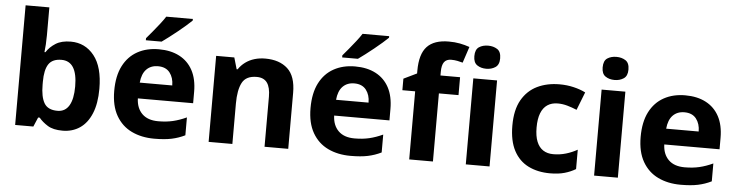

<svg xmlns="http://www.w3.org/2000/svg" viewBox="-47 -985 4667 1215"><g transform="rotate(5 2286.5 -378.0)"><path d="M375 10Q315 10 280.5 -11.5Q246 -32.9 224.2 -59.5H214.2L188.9 0H73.4V-760H224.2V-582.9Q224.2 -552 222.4 -524Q220.6 -496 218 -475.4H224.2Q246 -509.4 283 -532.7Q319.9 -556 378.7 -556Q470.1 -556 527.3 -484.3Q584.4 -412.7 584.4 -274.1Q584.4 -180.9 558.1 -117.4Q531.8 -53.8 484.6 -21.9Q437.3 10 375 10ZM332.1 -112.4Q380.9 -112.4 405.7 -154.1Q430.6 -195.8 430.6 -275.7Q430.6 -436 330.1 -436Q272.6 -436 248.4 -399.8Q224.2 -363.6 224.2 -287.5V-269.4Q224.2 -191.8 247.6 -152.1Q270.9 -112.4 332.1 -112.4Z M957.2 10Q876.3 10 813.6 -20.1Q750.8 -50.2 714.9 -112.6Q679.1 -175 679.1 -269.5Q679.1 -364.8 711.6 -428.4Q744.2 -492 802.6 -524.2Q860.9 -556.4 938 -556.4Q1014.4 -556.4 1069.3 -527.6Q1124.3 -498.8 1153.9 -443.4Q1183.4 -388 1183.4 -307.7V-235.1H832.3Q834.3 -173.4 870.3 -137.8Q906.2 -102.2 972.8 -102.2Q1024.4 -102.2 1066 -112Q1107.7 -121.8 1152.1 -142.3V-28.7Q1111.7 -8.8 1067.1 0.6Q1022.6 10 957.2 10ZM835.5 -335.6H1042Q1042 -384.7 1016.9 -416.9Q991.8 -449 941.9 -449Q896.6 -449 868.6 -420.4Q840.7 -391.8 835.5 -335.6ZM1135.2 -756Q1120.7 -742 1097.6 -721.7Q1074.5 -701.4 1047.6 -679.9Q1020.7 -658.4 995.3 -638.9Q969.9 -619.4 950.7 -606H850.6V-619.2Q866.8 -638.2 888.3 -663.9Q909.7 -689.6 931 -716.8Q952.3 -744 966.3 -766H1135.2Z M1302.4 0V-546.4H1417.8L1438.9 -473.4H1445.1Q1463.1 -500.2 1488.4 -518.7Q1513.7 -537.2 1545.3 -546.8Q1577 -556.4 1614.1 -556.4Q1704 -556.4 1756 -509Q1808.1 -461.6 1808.1 -355.6V0H1657.6V-318Q1657.6 -376.9 1636.5 -406.4Q1615.3 -436 1570 -436Q1502.3 -436 1477.8 -389.6Q1453.2 -343.2 1453.2 -256V0Z M2204.2 10Q2123.3 10 2060.6 -20.1Q1997.8 -50.2 1961.9 -112.6Q1926.1 -175 1926.1 -269.5Q1926.1 -364.8 1958.6 -428.4Q1991.2 -492 2049.6 -524.2Q2107.9 -556.4 2185 -556.4Q2261.4 -556.4 2316.3 -527.6Q2371.3 -498.8 2400.9 -443.4Q2430.4 -388 2430.4 -307.7V-235.1H2079.3Q2081.3 -173.4 2117.3 -137.8Q2153.2 -102.2 2219.8 -102.2Q2271.4 -102.2 2313 -112Q2354.7 -121.8 2399.1 -142.3V-28.7Q2358.7 -8.8 2314.1 0.6Q2269.6 10 2204.2 10ZM2082.5 -335.6H2289Q2289 -384.7 2263.9 -416.9Q2238.8 -449 2188.9 -449Q2143.6 -449 2115.6 -420.4Q2087.7 -391.8 2082.5 -335.6ZM2382.2 -756Q2367.7 -742 2344.6 -721.7Q2321.5 -701.4 2294.6 -679.9Q2267.7 -658.4 2242.3 -638.9Q2216.9 -619.4 2197.7 -606H2097.6V-619.2Q2113.8 -638.2 2135.3 -663.9Q2156.7 -689.6 2178 -716.8Q2199.3 -744 2213.3 -766H2382.2Z M2576.5 0V-432.6H2495.3V-505.9L2578.9 -546.3V-563.9Q2578.9 -669.7 2623.7 -717.4Q2668.5 -765 2761.4 -765Q2800.2 -765 2831.8 -758.9Q2863.5 -752.8 2894.1 -742.1L2860.1 -639.6Q2845.4 -644 2826.5 -647.7Q2807.6 -651.5 2786.8 -651.5Q2756.3 -651.5 2741.8 -631.8Q2727.3 -612 2727.3 -569.2V-546.4H2851.9V-432.6H2727.3V0Z M2936 0V-546.4H3086.9V0ZM3012.1 -614Q2977.9 -614 2954.1 -630.2Q2930.2 -646.3 2930.2 -687.1Q2930.2 -729.5 2954.1 -745.2Q2977.9 -760.8 3012.1 -760.8Q3044.9 -760.8 3069.6 -745.2Q3094.2 -729.5 3094.2 -687.1Q3094.2 -646.3 3069.6 -630.2Q3044.9 -614 3012.1 -614Z M3472 10Q3393.1 10 3333.6 -19.6Q3274.1 -49.2 3241.1 -111.4Q3208.1 -173.7 3208.1 -270.5Q3208.1 -370.7 3244.1 -433.6Q3280.2 -496.5 3342.2 -526.5Q3404.2 -556.4 3483.5 -556.4Q3530.6 -556.4 3573.1 -546.3Q3615.7 -536.3 3648.9 -519.4L3604.2 -405Q3574.1 -417.6 3543.6 -426.2Q3513.1 -434.8 3482.7 -434.8Q3443.9 -434.8 3416.9 -416.7Q3389.8 -398.6 3375.9 -362.4Q3361.9 -326.3 3361.9 -271.5Q3361.9 -217.3 3376.2 -182Q3390.4 -146.8 3417.1 -129.6Q3443.8 -112.4 3481.4 -112.4Q3523.5 -112.4 3561.9 -123.8Q3600.3 -135.2 3633.8 -154.3V-31.2Q3602.5 -12.3 3563.6 -1.2Q3524.7 10 3472 10Z M3751 0V-546.4H3901.9V0ZM3827.1 -614Q3792.9 -614 3769.1 -630.2Q3745.2 -646.3 3745.2 -687.1Q3745.2 -729.5 3769.1 -745.2Q3792.9 -760.8 3827.1 -760.8Q3859.9 -760.8 3884.6 -745.2Q3909.2 -729.5 3909.2 -687.1Q3909.2 -646.3 3884.6 -630.2Q3859.9 -614 3827.1 -614Z M4301.2 10Q4220.3 10 4157.6 -20.1Q4094.8 -50.2 4058.9 -112.6Q4023.1 -175 4023.1 -269.5Q4023.1 -364.8 4055.6 -428.4Q4088.2 -492 4146.6 -524.2Q4204.9 -556.4 4282 -556.4Q4358.4 -556.4 4413.3 -527.6Q4468.3 -498.8 4497.9 -443.4Q4527.4 -388 4527.4 -307.7V-235.1H4176.3Q4178.3 -173.4 4214.3 -137.8Q4250.2 -102.2 4316.8 -102.2Q4368.4 -102.2 4410 -112Q4451.7 -121.8 4496.1 -142.3V-28.7Q4455.7 -8.8 4411.1 0.6Q4366.6 10 4301.2 10ZM4179.5 -335.6H4386Q4386 -384.7 4360.9 -416.9Q4335.8 -449 4285.9 -449Q4240.6 -449 4212.6 -420.4Q4184.7 -391.8 4179.5 -335.6Z"/></g></svg>

Font: Noto Sans Symbols
Style: Regular
Weight: 400
Designer: Monotype Design Team
Foundry: Monotype Imaging Inc.
Version: Version 2.002